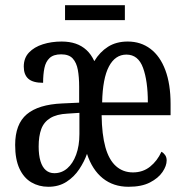

<svg xmlns="http://www.w3.org/2000/svg" viewBox="-20 -705 711 735"><path d="M165 10Q129 10 100 -7Q71 -24 54.5 -59.5Q38 -95 38 -150Q38 -230 82.5 -267.5Q127 -305 218 -309L283 -312V-373Q283 -410 278 -437.5Q273 -465 258.5 -481Q244 -497 214 -497Q185 -497 170 -483Q155 -469 150 -444.5Q145 -420 145 -388Q106 -388 88.5 -403.5Q71 -419 71 -450Q71 -483 91 -504Q111 -525 144 -535.5Q177 -546 216 -546Q246 -546 269.5 -538Q293 -530 311 -513.5Q329 -497 341 -471Q362 -506 393.5 -526Q425 -546 469 -546Q519 -546 556 -518Q593 -490 613 -436.5Q633 -383 633 -307V-264H369Q370 -190 383.5 -141.5Q397 -93 424 -69Q451 -45 489 -45Q527 -45 554.5 -67Q582 -89 598 -124Q606 -120 612 -111.5Q618 -103 618 -91Q618 -70 602 -46.5Q586 -23 554 -6.5Q522 10 472 10Q414 10 373.5 -22.5Q333 -55 313 -116Q303 -87 283.5 -57.5Q264 -28 234.5 -9Q205 10 165 10ZM188 -42Q216 -42 237.5 -60.5Q259 -79 271.5 -113Q284 -147 284 -192V-273L238 -270Q197 -268 172.5 -253Q148 -238 138 -211Q128 -184 128 -144Q128 -111 135 -88Q142 -65 155.5 -53.5Q169 -42 188 -42ZM546 -313Q546 -395 527.5 -445.5Q509 -496 464 -496Q421 -496 397 -450.5Q373 -405 371 -313ZM229 -628V-685H458V-628Z"/></svg>

Font: Noto Serif ExtraCondensed
Style: Regular
Weight: 400
Width: 2
Designer: Monotype Design Team
Foundry: Monotype Imaging Inc.
Version: Version 2.013